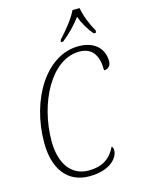

<svg xmlns="http://www.w3.org/2000/svg" viewBox="-137 -1008 804 1095"><g transform="rotate(-15 264.5 -460.5)"><path d="M294 -784 291 -771H305C352 -808 388 -847 418 -887C432 -848 456 -805 486 -771H498L501 -784C476 -826 452 -885 445 -931H403C381 -884 336 -830 294 -784ZM251 10C376 10 426 -54 426 -97C426 -109 422 -117 417 -121C388 -60 342 -23 255 -23C154 -23 94 -107 94 -239C94 -464 212 -692 378 -692C460 -692 488 -634 488 -552C513 -552 529 -569 529 -595C529 -672 474 -723 382 -723C191 -723 51 -498 51 -241C51 -89 121 10 251 10Z"/></g></svg>

Font: Noto Serif Condensed ExtraLight
Style: Italic
Weight: 200
Width: 3
Italic angle: -12°
Designer: Monotype Design Team
Foundry: Monotype Imaging Inc.
Version: Version 2.013